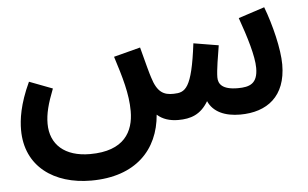

<svg xmlns="http://www.w3.org/2000/svg" viewBox="-49 -520 1324 826"><g transform="rotate(-5 613.0 -107.0)"><path d="M313 232C506 232 606 124 618 -26C641 -5 672 5 709 5C762 5 806 -9 839 -65C860 -17 911 5 976 5C1093 5 1175 -57 1175 -194C1175 -261 1149 -367 1119 -446L1006 -409C1036 -325 1062 -240 1062 -189C1062 -121 1027 -109 976 -109C908 -109 892 -135 892 -163C892 -194 903 -257 910 -300L802 -318C778 -123 749 -110 699 -109C656 -108 628 -122 608 -188C601 -209 592 -244 572 -320L457 -290C486 -199 508 -126 508 -51C508 37 466 118 318 118C209 118 147 62 147 -28C147 -71 158 -113 183 -177L83 -215C39 -121 31 -55 31 -11C31 147 153 232 313 232Z"/></g></svg>

Font: Noto Sans Arabic SemCond SemBd
Style: Regular
Weight: 600
Width: 4
Designer: Monotype Design Team, Nadine Chahine, Nizar Qandah and Khaled Hosny
Foundry: Monotype Imaging Inc.
Version: Version 2.012